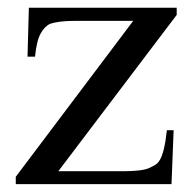

<svg xmlns="http://www.w3.org/2000/svg" viewBox="-20 -467 484 487"><path d="M127.9 -32.7H292Q342.3 -32.7 359.9 -41.5Q368.2 -45.4 374.5 -49.3Q380.9 -53.2 386 -62.3Q391.1 -71.3 395.5 -88.6Q399.9 -106 403.3 -136.7H420.4L415 0H20V-18.6L317.9 -414.1H169.9Q147 -414.1 131.6 -411.9Q116.2 -409.7 107.4 -406.7Q93.3 -400.4 83 -381.8Q72.8 -363.3 68.8 -323.2H49.8L53.2 -447.3H428.2V-429.2Z"/></svg>

Font: Doulos SIL Compact
Style: Regular
Weight: 400
Designer: Walt Agee, Victor Gaultney, Peter Martin, Debbi Hosken
Foundry: SIL International
Version: Version 4.110; 2011; Maintenance release ; LnSpcTght